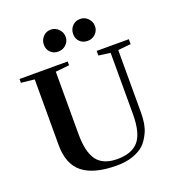

<svg xmlns="http://www.w3.org/2000/svg" viewBox="-156 -1004 1043 1139"><g transform="rotate(-20 365.5 -434.0)"><path d="M628 -234Q628 -159 607 -113.5Q586 -68 560.5 -44Q535 -20 491 -4Q447 12 388 12Q244 12 173.5 -43.5Q103 -99 103 -220V-635L19 -644V-668H323V-644L236 -635V-240Q236 -128 275 -75.5Q314 -23 404 -23Q494 -23 537 -72.5Q580 -122 580 -243V-629L506 -639V-668H709V-637L628 -629ZM362 -810Q362 -782 341.5 -762Q321 -742 291.5 -742Q262 -742 243 -761Q224 -780 224 -809Q224 -838 243.5 -859Q263 -880 292 -880Q321 -880 341.5 -859Q362 -838 362 -810ZM547 -810Q547 -782 527 -762Q507 -742 477 -742Q447 -742 428 -761Q409 -780 409 -809.5Q409 -839 428.5 -859.5Q448 -880 477.5 -880Q507 -880 527 -859Q547 -838 547 -810Z"/></g></svg>

Font: Rufina
Style: Bold
Weight: 700
Designer: Martin Sommaruga
Foundry: Martin Sommaruga
Version: Version 1.001